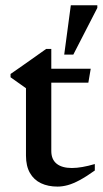

<svg xmlns="http://www.w3.org/2000/svg" viewBox="-20 -698 389 728"><path d="M174.5 -125.5Q174.5 -93.5 194.8 -77.2Q215 -61 252.5 -61Q271 -61 292.5 -64.8Q314 -68.5 339.5 -76V-51.5Q306.5 -28 281.8 -14.8Q257 -1.5 236.8 4Q216.5 9.5 198 9.5Q162.5 9.5 135.5 -3.2Q108.5 -16 93.5 -42.2Q78.5 -68.5 78.5 -108V-363.5L20 -405V-417.5Q31 -425 43.8 -434Q56.5 -443 70.2 -452.5Q84 -462 98.2 -472.2Q112.5 -482.5 126.8 -492.5Q141 -502.5 155 -512.5H174.5V-423ZM136.5 -384.5V-437.5H324L315 -384.5ZM223.5 -491 248.5 -678H349V-668L258 -491Z"/></svg>

Font: Newsreader 24pt Medium
Style: Regular
Weight: 500
Designer: Hugues Gentile
Foundry: Production Type
Version: Version 1.003